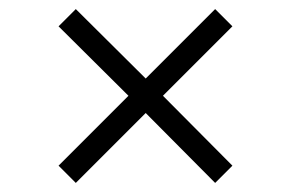

<svg xmlns="http://www.w3.org/2000/svg" viewBox="-20 -522 640 423"><path d="M109 -464 263 -311 109 -157 147 -119 301 -273 454 -119 492 -157 339 -311 492 -464 454 -502 301 -349 147 -502Z"/></svg>

Font: CommitMonoV143 ExtLt
Style: Regular
Weight: 200
Monospace: yes
Designer: Eigil Nikolajsen
Foundry: Eigil Nikolajsen
Version: Version 1.143